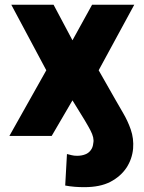

<svg xmlns="http://www.w3.org/2000/svg" viewBox="-20 -565 597 798"><path d="M194.8 0H19L172.4 -272.9L26.9 -545.4H202.6L281.2 -397.5L362.8 -545.4H538.1L390.1 -272.9L460.4 -149.4Q478 -118.7 491.7 -95.2Q511.2 -62 523.4 -26.9Q536.6 11.2 533.2 52.7Q529.3 95.7 505.9 131.8Q481.4 168.5 438.5 190.9Q396 212.9 330.1 212.9Q309.6 212.9 291 211.4Q268.1 209.5 251 206.1L258.3 75.2Q264.6 77.1 278.3 80.1Q287.6 82.5 300.3 82.5Q319.3 82.5 334 76.7Q347.7 71.8 356.9 59.6Q366.2 47.9 367.7 29.8Q370.1 19 367.2 5.9Q364.3 -7.3 355.5 -23.9Q350.1 -34.7 331.1 -66.9L281.2 -147.9Z"/></svg>

Font: My Font
Style: Regular
Weight: 500
Designer: Rasmus Andersson
Foundry: rsms
Version: Version 0.001